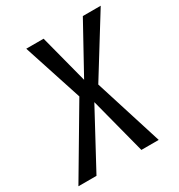

<svg xmlns="http://www.w3.org/2000/svg" viewBox="-200 -800 849 911"><g transform="rotate(-30 225.0 -344.5)"><path d="M485 -689 288 -371 405 0H310L230 -308L64 0H-35L182 -367L77 -689H172L241 -424L387 -689Z"/></g></svg>

Font: Fira Sans Extra Condensed
Style: Italic
Weight: 400
Width: 3
Italic angle: -8°
Designer: Carrois Corporate & Edenspiekermann AG
Foundry: Carrois Corporate GbR & Edenspiekermann AG
Version: Version 4.203